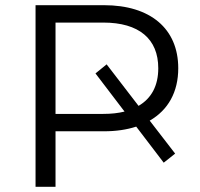

<svg xmlns="http://www.w3.org/2000/svg" viewBox="-20 -720 772 740"><path d="M348 -437 460 -290C436 -284 409 -281 378 -281H194V-633H378C516 -633 590 -570 590 -457C590 -390 564 -341 514 -312L391 -472ZM611 -93 655 -128 557 -255C628 -296 667 -365 667 -457C667 -610 559 -700 381 -700H117V0H194V-214H381C427 -214 468 -220 505 -232Z"/></svg>

Font: Montserrat-Alt1
Style: Regular
Weight: 400
Designer: Differentunic
Foundry: Differentunic
Version: Version 7.222